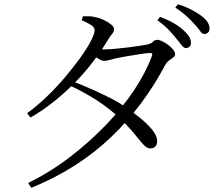

<svg xmlns="http://www.w3.org/2000/svg" viewBox="-20 -835 1040 921"><path d="M872 -604Q862 -604 851.5 -618Q841 -632 825 -651Q810 -670 789 -692Q768 -714 735 -738L748 -754Q786 -740 814 -723.5Q842 -707 860 -690Q879 -673 887.5 -659Q896 -645 896 -629Q896 -618 889.5 -611.5Q883 -605 872 -604ZM115 43Q222 -10 316.5 -82.5Q411 -155 489.5 -237Q568 -319 624 -403.5Q680 -488 708 -565Q716 -582 698 -581Q681 -580 649 -575Q617 -570 584.5 -564.5Q552 -559 535 -555Q519 -551 504.5 -547Q490 -543 479 -543Q468 -543 451 -554Q434 -565 417 -579L432 -603Q448 -600 459 -599Q470 -598 479 -598Q497 -598 527 -600.5Q557 -603 589.5 -607Q622 -611 648 -615Q674 -619 684 -621Q705 -625 713.5 -634.5Q722 -644 735 -644Q744 -644 758.5 -637Q773 -630 787 -619.5Q801 -609 810.5 -597Q820 -585 820 -575Q820 -566 810.5 -559Q801 -552 790.5 -544.5Q780 -537 773 -524Q721 -426 656.5 -339.5Q592 -253 513.5 -178Q435 -103 340 -42Q245 19 130 66ZM701 -123Q689 -123 677.5 -132.5Q666 -142 651 -161Q636 -180 612.5 -207.5Q589 -235 552 -270Q502 -317 442.5 -355Q383 -393 315 -425L328 -445Q373 -428 419 -407.5Q465 -387 507.5 -365.5Q550 -344 583 -321Q621 -295 655.5 -266.5Q690 -238 712 -210Q734 -182 734 -159Q734 -142 725.5 -132.5Q717 -123 701 -123ZM110 -292Q156 -325 202.5 -369.5Q249 -414 290.5 -463Q332 -512 364.5 -557Q397 -602 415.5 -637.5Q434 -673 434 -690Q434 -704 416 -715.5Q398 -727 372 -738L378 -757Q391 -757 406 -757Q421 -757 437 -753Q458 -749 478.5 -739Q499 -729 513 -717.5Q527 -706 527 -696Q527 -683 518.5 -673.5Q510 -664 498 -644Q466 -591 425.5 -538Q385 -485 336.5 -436Q288 -387 235 -345Q182 -303 126 -271ZM962 -672Q949 -672 939.5 -686.5Q930 -701 913 -719Q896 -738 876 -756.5Q856 -775 821 -799L834 -815Q873 -802 900 -787.5Q927 -773 946 -759Q966 -744 975.5 -729Q985 -714 985 -698Q985 -686 978.5 -679.5Q972 -673 962 -672Z"/></svg>

Font: Noto Serif JP ExtraLight
Style: Regular
Weight: 400
Version: Version 2.003-H1;hotconv 1.1.1;makeotfexe 2.6.0